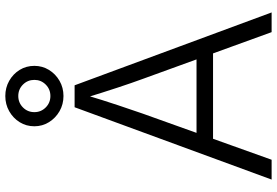

<svg xmlns="http://www.w3.org/2000/svg" viewBox="-177 -846 1023 709"><g transform="rotate(-90 334.5 -491.5)"><path d="M25.9 0 293 -727.5H374L643.1 0H570.3L397.5 -476.1Q382.8 -516.1 365.5 -568.6Q348.1 -621.1 325.2 -695.8H340.8Q318.4 -620.6 300.5 -567.4Q282.7 -514.2 269.5 -476.1L99.1 0ZM150.4 -216.3V-277.3H518.6V-216.3ZM334.5 -768.6Q303.7 -768.6 278.3 -783.2Q252.9 -797.9 237.8 -822.3Q222.7 -846.7 222.7 -876Q222.7 -906.2 237.8 -930.4Q252.9 -954.6 278.3 -969Q303.7 -983.4 334.5 -983.4Q365.2 -983.4 390.6 -969Q416 -954.6 430.9 -930.4Q445.8 -906.2 445.8 -876Q445.8 -846.7 430.9 -822.3Q416 -797.9 390.6 -783.2Q365.2 -768.6 334.5 -768.6ZM334.5 -816.9Q359.4 -816.9 376.7 -834.2Q394 -851.6 394 -876Q394 -900.9 376.7 -918.2Q359.4 -935.5 334.5 -935.5Q309.6 -935.5 292.2 -918.2Q274.9 -900.9 274.9 -876Q274.9 -851.6 292.2 -834.2Q309.6 -816.9 334.5 -816.9Z"/></g></svg>

Font: Inter 16pt Light
Style: Regular
Weight: 300
Version: Version 4.001;git-66647c0bb